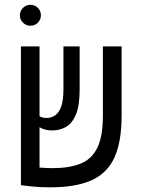

<svg xmlns="http://www.w3.org/2000/svg" viewBox="-20 -782 626 811"><path d="M190.9 9.3Q153.8 9.3 120.4 6.1Q86.9 2.9 68.4 0V-0.5V-585.9H147V-291Q158.2 -283.7 177.2 -283.7Q195.8 -283.7 211.9 -293.9Q228 -304.2 238 -330.6Q248 -356.9 248 -405.3V-585.9H316.4V-402.3Q316.4 -337.4 301.3 -299.8Q286.1 -262.2 260 -246.6Q233.9 -231 200.2 -231Q182.6 -231 170.2 -234.6Q157.7 -238.3 147 -244.6V-74.2Q160.2 -73.2 174.1 -72.5Q188 -71.8 201.7 -71.8Q271.5 -71.8 318.8 -90.1Q366.2 -108.4 390.4 -156.5Q414.6 -204.6 414.6 -293.9V-585.9H493.7V-293.5Q493.7 -184.6 463.9 -117.9Q434.1 -51.3 367.7 -21Q301.3 9.3 190.9 9.3ZM108.4 -673.3Q90.3 -673.3 77.1 -686.3Q64 -699.2 64 -717.3Q64 -735.8 77.1 -748.8Q90.3 -761.7 108.4 -761.7Q127 -761.7 139.9 -748.8Q152.8 -735.8 152.8 -717.3Q152.8 -699.2 139.9 -686.3Q127 -673.3 108.4 -673.3Z"/></svg>

Font: Cascadia Code PL SemiLight
Style: Regular
Weight: 350
Monospace: yes
Designer: Aaron Bell
Foundry: Saja Typeworks
Version: Version 2404.023; ttfautohint (v1.8.4)